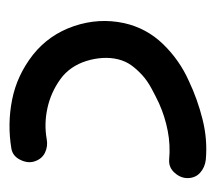

<svg xmlns="http://www.w3.org/2000/svg" viewBox="-45 -438 459 409"><g transform="rotate(90 184.5 -233.5)"><path d="M324.2 -76.2Q328.1 -62.5 320.3 -46.9Q312.5 -31.2 296.9 -28.3Q244.1 -19.5 192.4 -29.8Q140.6 -40 96.7 -74.2Q53.7 -108.4 35.6 -161.6Q17.6 -214.8 29.3 -268.6Q40 -316.4 74.2 -351.6Q108.4 -386.7 152.3 -406.2Q191.4 -424.8 234.4 -435.5Q277.3 -446.3 320.3 -442.4Q336.9 -440.4 348.1 -430.2Q359.4 -419.9 359.4 -403.3Q359.4 -388.7 348.1 -376Q336.9 -363.3 320.3 -364.3Q289.1 -367.2 258.8 -361.3Q228.5 -355.5 200.2 -342.8Q183.6 -335 167.5 -326.2Q151.4 -317.4 139.6 -306.6Q127 -294.9 118.7 -283.2Q110.4 -271.5 106.4 -255.9Q102.5 -240.2 103.5 -222.7Q104.5 -205.1 109.9 -188Q115.2 -170.9 125 -156.7Q134.8 -142.6 148.4 -132.8Q176.8 -112.3 210.4 -105Q244.1 -97.7 276.4 -103.5Q292 -106.4 305.7 -99.6Q319.3 -92.8 324.2 -76.2Z"/></g></svg>

Font: Schoolbell
Style: Regular
Weight: 400
Designer: Font Diner, Inc
Foundry: Font Diner, Inc
Version: Version 1.001